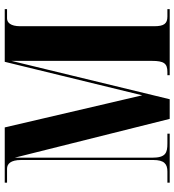

<svg xmlns="http://www.w3.org/2000/svg" viewBox="18 -772 754 831"><g transform="rotate(-90 395.5 -357.0)"><path d="M20 0H232V-10H190C149 -10 128 -17 128 -76V-671L296 0H381L547 -685V-77C547 -25 536 -10 499 -10H485V0H771V-10H739C708 -10 697 -25 697 -67V-647C697 -689 713 -704 731 -704H771V-714H543L398 -119L259 -714H20V-704H80C101 -704 118 -689 118 -643V-71C118 -24 101 -10 68 -10H20Z"/></g></svg>

Font: Noto Serif Display ExtraCondensed ExtraBold
Style: Regular
Weight: 800
Width: 2
Designer: Monotype Design Team
Foundry: Monotype Imaging Inc.
Version: Version 2.009